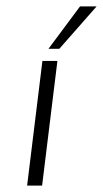

<svg xmlns="http://www.w3.org/2000/svg" viewBox="-20 -582 323 602"><path d="M160 -391 112 0H65L113 -391ZM166 -429H132L231 -562H283Z"/></svg>

Font: Josefin Sans Light
Style: Italic
Weight: 300
Italic angle: -7°
Designer: Santiago Orozco
Foundry: Typemade
Version: Version 2.000